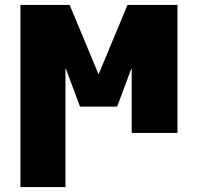

<svg xmlns="http://www.w3.org/2000/svg" viewBox="-20 -540 804 780"><path d="M513 -260 456 -107H305L248 -260H246V220H63V-520H263L380 -239H381L498 -520H701V0H515V-260Z"/></svg>

Font: M PLUS 1p Black
Style: Regular
Weight: 900
Version: Version 1.061